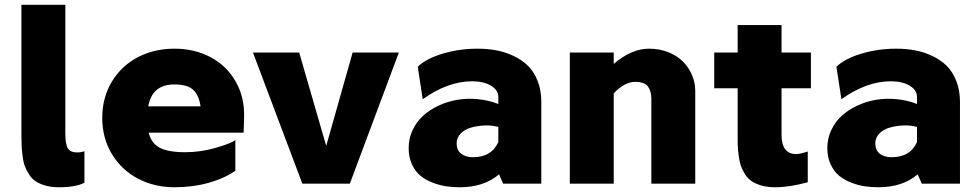

<svg xmlns="http://www.w3.org/2000/svg" viewBox="-20 -770 4104 805"><path d="M253.9 -210Q253.9 -165 264.6 -147.9Q275.4 -130.9 303.2 -130.9Q320.3 -130.9 334 -136.2V-3.9Q297.9 15.1 227.1 15.1Q195.3 15.1 170.7 8.1Q146 1 129.6 -9.8Q113.3 -20.5 101.6 -39.1Q89.8 -57.6 83.7 -74.5Q77.6 -91.3 74.5 -116.9Q71.3 -142.6 70.6 -161.1Q69.8 -179.7 69.8 -208V-750H253.9Z M711.4 -565.9Q795.4 -565.9 862.8 -530.3Q930.2 -494.6 968.3 -428Q1006.3 -361.3 1003.4 -275.9L1001.5 -213.9H603.5Q613.8 -170.4 648.7 -151.1Q683.6 -131.8 756.8 -131.8Q822.3 -131.8 887 -150.9Q951.7 -169.9 966.8 -183.1V-54.2Q921.9 -22.5 855.5 -3.7Q789.1 15.1 711.4 15.1Q627.4 15.1 558.6 -21Q489.7 -57.1 449.2 -124Q408.7 -190.9 408.7 -275.9Q408.7 -361.3 449.2 -428Q489.7 -494.6 558.3 -530.3Q627 -565.9 711.4 -565.9ZM711.4 -416Q666.5 -416 638.7 -394.5Q610.8 -373 601.6 -324.2H820.8Q814 -371.6 789.6 -393.8Q765.1 -416 711.4 -416Z M1458.5 -549.8H1652.3L1446.8 0H1247.6L1040.5 -549.8H1234.4L1347.7 -158.2Z M1982.4 -565.9Q2024.4 -565.9 2061.8 -558.8Q2099.1 -551.8 2134 -535.2Q2168.9 -518.6 2194.1 -493.7Q2219.2 -468.8 2234.4 -429.9Q2249.5 -391.1 2249.5 -342.8V0H2089.4L2072.3 -39.1Q2009.3 15.1 1907.2 15.1Q1878.4 15.1 1851.3 11.2Q1824.2 7.3 1794.7 -3.9Q1765.1 -15.1 1743.4 -32.7Q1721.7 -50.3 1707.5 -80.3Q1693.4 -110.4 1693.4 -148.9Q1693.4 -189 1709.7 -224.1Q1726.1 -259.3 1753.7 -284.4Q1781.2 -309.6 1818.8 -327.1Q1856.4 -344.7 1897.7 -351.6Q1939 -358.4 1983.6 -354.2Q2028.3 -350.1 2069.3 -334V-363.8Q2069.3 -392.1 2038.8 -410.6Q2008.3 -429.2 1959.5 -429.2Q1857.9 -429.2 1752.4 -354L1731.4 -490.2Q1767.1 -524.4 1836.7 -545.2Q1906.2 -565.9 1982.4 -565.9ZM1894.5 -168.9Q1894.5 -140.1 1913.6 -125.5Q1932.6 -110.8 1962.4 -110.8Q2041.5 -110.8 2069.3 -174.8V-237.8Q2041 -245.6 2010 -243.9Q1979 -242.2 1953.4 -234.6Q1927.7 -227.1 1911.1 -209.7Q1894.5 -192.4 1894.5 -168.9Z M2701.2 -565.9Q2745.6 -565.9 2783 -550.8Q2820.3 -535.6 2844.5 -510.7Q2868.7 -485.8 2881.8 -454.3Q2895 -422.9 2895 -389.2V0H2710.9V-356Q2710.9 -387.7 2696.8 -407.2Q2682.6 -426.8 2643.1 -426.8Q2599.6 -426.8 2553.2 -378.9V0H2369.1V-549.8H2553.2V-502Q2627.4 -565.9 2701.2 -565.9Z M3379.9 -399.9H3256.8V-205.1Q3256.8 -124 3318.8 -124Q3333.5 -124 3366.7 -134.8V-5.9Q3290 15.1 3230.5 15.1Q3198.2 15.1 3173.3 8.1Q3148.4 1 3131.8 -10Q3115.2 -21 3103.5 -39.8Q3091.8 -58.6 3085.9 -75.4Q3080.1 -92.3 3076.9 -118.4Q3073.7 -144.5 3073 -163.3Q3072.3 -182.1 3072.8 -210.9V-399.9H2974.6V-549.8H3072.8V-665H3256.8V-549.8H3379.9Z M3737.8 -565.9Q3779.8 -565.9 3817.1 -558.8Q3854.5 -551.8 3889.4 -535.2Q3924.3 -518.6 3949.5 -493.7Q3974.6 -468.8 3989.7 -429.9Q4004.9 -391.1 4004.9 -342.8V0H3844.7L3827.6 -39.1Q3764.6 15.1 3662.6 15.1Q3633.8 15.1 3606.7 11.2Q3579.6 7.3 3550 -3.9Q3520.5 -15.1 3498.8 -32.7Q3477.1 -50.3 3462.9 -80.3Q3448.7 -110.4 3448.7 -148.9Q3448.7 -189 3465.1 -224.1Q3481.4 -259.3 3509 -284.4Q3536.6 -309.6 3574.2 -327.1Q3611.8 -344.7 3653.1 -351.6Q3694.3 -358.4 3739 -354.2Q3783.7 -350.1 3824.7 -334V-363.8Q3824.7 -392.1 3794.2 -410.6Q3763.7 -429.2 3714.8 -429.2Q3613.3 -429.2 3507.8 -354L3486.8 -490.2Q3522.5 -524.4 3592 -545.2Q3661.6 -565.9 3737.8 -565.9ZM3649.9 -168.9Q3649.9 -140.1 3668.9 -125.5Q3688 -110.8 3717.8 -110.8Q3796.9 -110.8 3824.7 -174.8V-237.8Q3796.4 -245.6 3765.4 -243.9Q3734.4 -242.2 3708.7 -234.6Q3683.1 -227.1 3666.5 -209.7Q3649.9 -192.4 3649.9 -168.9Z"/></svg>

Font: Stilu Bold
Style: Regular
Weight: 700
Designer: Genilson Lima Santos
Foundry: Genilson Lima Santos
Version: Version 1.200;PS 001.200;hotconv 1.0.88;makeotf.lib2.5.64775